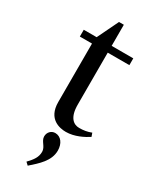

<svg xmlns="http://www.w3.org/2000/svg" viewBox="-212 -632 746 930"><g transform="rotate(30 161.5 -167.0)"><path d="M29 -423H97V-96C97 0 168 11 201 11C249 11 294 -13 321 -30L314 -50C291 -41 271 -38 247 -38C215 -38 185 -61 185 -132V-423H306V-461H185V-579H158L101 -461H29ZM108 231 123 245C166 207 213 167 213 109C213 70 192 41 160 41C138 41 121 59 121 82C121 109 150 123 150 152C150 182 135 203 108 231Z"/></g></svg>

Font: erewhon
Style: Regular
Weight: 400
Version: Version 1.0.0